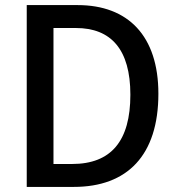

<svg xmlns="http://www.w3.org/2000/svg" viewBox="-20 -734 697 754"><path d="M602 -366C602 -593 483 -714 285 -714H85V0H270C480 0 602 -124 602 -366ZM492 -362C492 -181 417 -90 263 -90H190V-624H278C416 -624 492 -540 492 -362Z"/></svg>

Font: Noto Sans Lao Looped SemiCondensed Medium
Style: Regular
Weight: 500
Width: 4
Designer: Mark Frömberg, Ben Mitchell
Foundry: The Fontpad Ltd
Version: Version 1.002